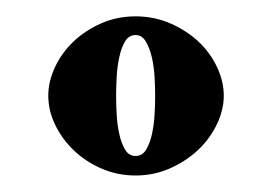

<svg xmlns="http://www.w3.org/2000/svg" viewBox="-20 -706 333 235"><path d="M39.1 -588.9Q39.1 -606.4 47.4 -624Q55.7 -641.6 70.1 -655.3Q84.5 -668.9 104 -677.5Q123.5 -686 146 -686Q168.5 -686 188.2 -677.5Q208 -668.9 222.7 -655.3Q237.3 -641.6 245.6 -624Q253.9 -606.4 253.9 -588.9Q253.9 -571.8 245.6 -554.2Q237.3 -536.6 222.7 -522.7Q208 -508.8 188.2 -500Q168.5 -491.2 146 -491.2Q123.5 -491.2 104 -499.8Q84.5 -508.3 70.1 -522.2Q55.7 -536.1 47.4 -553.5Q39.1 -570.8 39.1 -588.9ZM122.1 -588.9Q122.1 -578.6 122.8 -565.9Q123.5 -553.2 126 -542Q128.4 -530.8 133.1 -522.9Q137.7 -515.1 146 -515.1Q154.3 -515.1 158.9 -522.9Q163.6 -530.8 166 -542Q168.5 -553.2 169.2 -565.9Q169.9 -578.6 169.9 -588.9Q169.9 -598.6 169.2 -611.6Q168.5 -624.5 165.8 -636Q163.1 -647.5 158.4 -655.3Q153.8 -663.1 146 -663.1Q137.7 -663.1 133.1 -655.3Q128.4 -647.5 126 -636Q123.5 -624.5 122.8 -611.6Q122.1 -598.6 122.1 -588.9Z"/></svg>

Font: Purple Purse
Style: Regular
Weight: 400
Designer: Astigmatic (AOETI)
Foundry: Astigmatic (AOETI)
Version: Version 1.000